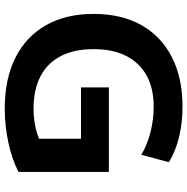

<svg xmlns="http://www.w3.org/2000/svg" viewBox="-10 -770 790 810"><g transform="rotate(90 385.0 -365.0)"><path d="M438 10Q313.3 10 223.8 -34.8Q134.3 -79.7 86.5 -163.7Q38.7 -247.7 38.7 -365Q38.7 -482.3 85.8 -566.2Q133 -650 220.7 -695Q308.3 -740 430.3 -740Q497.3 -740 557.2 -725.7Q617 -711.3 664.3 -682.7L633 -566.1Q592 -591.1 538.2 -604.7Q484.3 -618.4 430.3 -618.4Q353.3 -618.4 299.1 -588.7Q245 -559 216.1 -502.5Q187.3 -446 187.3 -365Q187.3 -283.7 216.3 -227.1Q245.3 -170.6 301.3 -141.1Q357.3 -111.6 438 -111.6Q479 -111.6 516.2 -119.6Q553.4 -127.6 584.4 -143.6L565.4 -102.3V-311.7H348.7V-429.3H705.3V-48Q651.7 -20.3 581 -5.2Q510.3 10 438 10Z"/></g></svg>

Font: M PLUS 1 Thin
Style: Regular
Weight: 100
Designer: Coji Morishita
Foundry: UNDERFOREST DESIGN
Version: Version 1.001